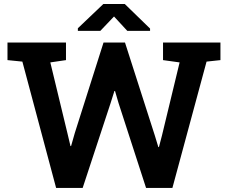

<svg xmlns="http://www.w3.org/2000/svg" viewBox="-20 -919 1115 939"><path d="M254.4 0 89.4 -617.7 16.6 -625V-710.9H302.7V-625L226.1 -613.8L309.6 -268.1L324.7 -204.6H327.6L345.7 -268.1L486.3 -710.9H591.3L737.3 -255.9L754.4 -199.7H757.3L772 -255.9L858.4 -613.8L777.3 -625V-710.9H1058.1V-625L990.2 -617.7L823.2 0H694.3L559.6 -415.5L542.5 -474.1H539.6L520.5 -413.6L384.3 0ZM360.8 -768.1V-780.8L485.4 -899.4H590.3L713.9 -779.3V-768.1H602.5L537.6 -838.4L470.7 -768.1Z"/></svg>

Font: Roboto Slab
Style: Bold
Weight: 700
Designer: Google
Version: Version 2.000; ttfautohint (v1.8.1.43-b0c9)